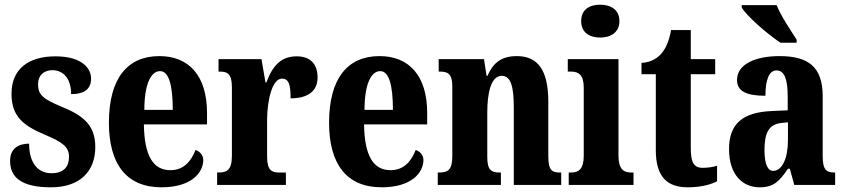

<svg xmlns="http://www.w3.org/2000/svg" viewBox="-20 -788 3601 818"><path d="M197 10C321 10 386 -58 386 -162C386 -259 329 -298 241 -334C164 -366 142 -384 142 -429C142 -467 167 -489 203 -489C249 -489 283 -454 283 -387C341 -387 368 -410 368 -453C368 -501 324 -548 216 -548C104 -548 29 -496 29 -389C29 -293 77 -253 176 -212C244 -183 274 -163 274 -120C274 -80 254 -50 199 -50C143 -50 104 -92 104 -176C60 -176 23 -156 23 -103C23 -36 66 10 197 10Z M668 10C796 10 846 -53 846 -106C846 -128 831 -143 813 -149C794 -100 762 -63 706 -63C633 -63 595 -123 593 -258H862V-307C862 -465 785 -549 659 -549C522 -549 444 -453 444 -265C444 -91 517 10 668 10ZM716 -320H595C595 -427 622 -485 662 -485C700 -485 716 -423 716 -320Z M905 0H1198V-53H1170C1139 -53 1118 -61 1118 -120V-277C1118 -361 1140 -453 1181 -453C1212 -453 1218 -424 1218 -369C1288 -369 1333 -397 1333 -458C1333 -510 1307 -548 1244 -548C1179 -548 1142 -510 1115 -437H1111L1094 -536H911V-483H915C950 -483 968 -474 968 -415V-125C968 -62 946 -53 909 -53H905Z M1606 10C1734 10 1784 -53 1784 -106C1784 -128 1769 -143 1751 -149C1732 -100 1700 -63 1644 -63C1571 -63 1533 -123 1531 -258H1800V-307C1800 -465 1723 -549 1597 -549C1460 -549 1382 -453 1382 -265C1382 -91 1455 10 1606 10ZM1654 -320H1533C1533 -427 1560 -485 1600 -485C1638 -485 1654 -423 1654 -320Z M1845 0H2114V-53H2110C2074 -53 2056 -62 2056 -119V-309C2056 -390 2071 -465 2118 -465C2158 -465 2169 -414 2169 -329V0H2371V-53H2367C2331 -53 2316 -62 2316 -124V-355C2316 -491 2270 -549 2182 -549C2112 -549 2079 -516 2057 -465H2053L2042 -536H1849V-483H1853C1889 -483 1907 -474 1907 -418V-122C1907 -62 1887 -53 1849 -53H1845Z M2537 -628C2582 -628 2619 -650 2619 -698C2619 -747 2582 -768 2537 -768C2491 -768 2456 -747 2456 -698C2456 -650 2491 -628 2537 -628ZM2403 0H2679V-53H2670C2637 -53 2615 -67 2615 -125V-536H2399V-483H2413C2445 -483 2467 -469 2467 -415V-125C2467 -68 2446 -53 2413 -53H2403Z M2910 10C2973 10 3016 -5 3035 -16V-82C3017 -76 2996 -73 2973 -73C2934 -73 2923 -99 2923 -159V-472H3027V-536H2923V-660H2839C2831 -614 2817 -584 2802 -565C2786 -544 2757 -522 2713 -520V-472H2774V-148C2774 -31 2826 10 2910 10Z M3305 -606H3374V-619C3350 -657 3306 -721 3289 -766H3140V-756C3160 -721 3250 -642 3305 -606ZM3216 10C3276 10 3300 -15 3337 -69H3345L3364 0H3538V-53H3535C3497 -53 3485 -69 3485 -124V-378C3485 -504 3423 -549 3301 -549C3201 -549 3120 -516 3120 -447C3120 -400 3159 -380 3241 -380C3241 -449 3257 -488 3288 -488C3323 -488 3336 -449 3336 -374V-318L3269 -315C3146 -310 3086 -262 3086 -153C3086 -42 3145 10 3216 10ZM3274 -60C3249 -60 3237 -93 3237 -149C3237 -221 3255 -258 3308 -264L3337 -267V-191C3337 -113 3312 -60 3274 -60Z"/></svg>

Font: Noto Serif Hebrew ExtraCondensed ExtraBold
Style: Regular
Weight: 800
Width: 2
Designer: Monotype Design Team
Foundry: Monotype Imaging Inc.
Version: Version 2.004